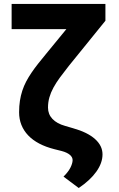

<svg xmlns="http://www.w3.org/2000/svg" viewBox="-20 -747 593 958"><path d="M38 -727.3H506V-643.5L323.5 -418.3Q298.7 -387.1 279.3 -360.6Q259.9 -334.2 246.6 -309.7Q233.3 -285.2 226.4 -261Q219.5 -236.9 219.5 -210.2Q219.5 -177.2 241.5 -153.8Q263.5 -130.3 305.4 -118.6L344.5 -107.2Q416.5 -87 454 -53.4Q491.5 -19.9 491.5 23.1Q491.5 66.1 460.9 109.2Q430.4 152.3 372.9 191.1L296.9 134.2Q320.3 111.2 331 90.2Q341.6 69.2 342.3 53.3Q343 38 328.7 25.7Q314.3 13.5 287.3 6.4L250.7 -2.8Q208.5 -13.5 175.8 -30.7Q143.1 -47.9 120.7 -71.4Q98.4 -94.8 86.8 -123.8Q75.3 -152.7 75.3 -186.8Q75.3 -218 79.4 -244.3Q83.5 -270.6 91.3 -294.4Q99.1 -318.2 110.6 -340.2Q122.2 -362.2 137.3 -384.4Q152.3 -406.6 170.8 -429.9Q189.3 -453.1 210.9 -479.4L311.1 -601.6H38Z"/></svg>

Font: Cannonade
Style: Bold
Weight: 700
Designer: Rasmus Andersson
Foundry: rsms
Version: Version 3.012;git-f93a4a705